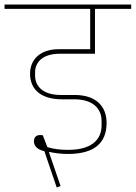

<svg xmlns="http://www.w3.org/2000/svg" viewBox="-40 -718 596 843"><path d="M209 105 226 99 181 -32 175 -50 176 -51C199 -46 227 -42 258 -42C374 -42 428 -90 428 -178C428 -252 381 -301 288 -301H227C151 -301 114 -337 114 -387V-400C114 -448 151 -482 222 -482H377V-679H536V-698H-20V-679H356V-502H218C138 -502 92 -458 92 -394C92 -328 137 -282 232 -282H286C368 -282 406 -241 406 -187V-168C406 -102 359 -60 259 -60C223 -60 194 -64 168 -72L148 -124C143 -125 140 -125 136 -125C120 -125 109 -116 109 -98C109 -75 126 -61 155 -54L164 -27Z"/></svg>

Font: IBM Plex Devanagari Thin
Style: Regular
Weight: 100
Designer: Mike Abbink, Paul van der Laan, Pieter van Rosmalen, Erin McLaughlin
Foundry: Bold Monday
Version: Version 1.0